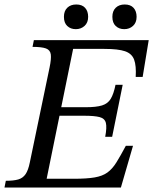

<svg xmlns="http://www.w3.org/2000/svg" viewBox="-33 -836 683 856"><path d="M506 0H-13L-7 -30Q28 -30 48.5 -36Q69 -42 81 -59.5Q93 -77 100 -112L188 -535Q196 -573 193.5 -593Q191 -613 172 -620Q153 -627 112 -627L118 -657H630L603 -493H572Q575 -543 565 -570Q555 -597 524.5 -607.5Q494 -618 432 -618H293L175 -39H296Q354 -39 389 -45Q424 -51 446 -67Q468 -83 486 -112Q504 -141 528 -186H560ZM467 -226H436Q444 -268 439 -288Q434 -308 411 -314Q388 -320 342 -320H222L229 -358H350Q396 -358 422 -366Q448 -374 461 -396Q474 -418 482 -458H514ZM521 -706Q498 -706 483 -720Q468 -734 468 -761Q468 -787 483 -801.5Q498 -816 523 -816Q549 -816 562.5 -801Q576 -786 576 -761Q576 -735 560 -720.5Q544 -706 521 -706ZM305 -706Q282 -706 267 -720Q252 -734 252 -761Q252 -787 267 -801.5Q282 -816 307 -816Q333 -816 346.5 -801Q360 -786 360 -761Q360 -735 344 -720.5Q328 -706 305 -706Z"/></svg>

Font: STIX Two Text
Style: Italic
Weight: 400
Italic angle: -12°
Designer: Ross Mills, John Hudson & Paul Hanslow, Tiro Typeworks Ltd; with prior portions MicroPress Inc. and Coen Hoffman, Elsevi
Foundry: Tiro Typeworks Ltd
Version: Version 2.13 b171